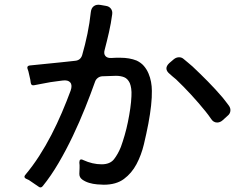

<svg xmlns="http://www.w3.org/2000/svg" viewBox="-20 -787 1040 818"><path d="M144 8 103 -20Q98 -22 90 -26Q80 -32 87 -41Q119 -79 147 -122.5Q175 -166 199 -212.5Q223 -259 243.5 -307Q264 -355 281 -401Q289 -424 279.5 -435.5Q270 -447 247 -444Q233 -442 220.5 -440.5Q208 -439 195 -437Q175 -433 157.5 -430Q140 -427 126 -424Q113 -421 111 -434L109 -448L101 -483L97 -495Q94 -506 106 -508L235 -521Q252 -523 268 -524.5Q284 -526 300 -528Q323 -530 330 -552Q343 -597 352.5 -643Q362 -689 367 -736Q369 -753 380 -761Q391 -769 408 -766L431 -762Q445 -760 452.5 -750Q460 -740 458 -726Q453 -688 444.5 -650.5Q436 -613 426 -575Q421 -558 429 -548.5Q437 -539 454 -540Q465 -541 475 -541Q485 -541 493 -541Q532 -541 562 -529Q581 -520 593 -506Q605 -492 612.5 -474.5Q620 -457 623.5 -438Q627 -419 627 -400Q628 -345 612 -260Q604 -218 593 -172Q582 -126 561.5 -87.5Q541 -49 508 -24.5Q475 0 422 0Q412 0 394 -1.5Q376 -3 359.5 -8Q343 -13 330.5 -22Q318 -31 318 -46L319 -72Q319 -78 319 -83.5Q319 -89 318 -94Q318 -114 335 -105Q374 -87 413 -87Q449 -87 466 -109Q483 -131 495 -161Q503 -183 511 -210.5Q519 -238 525 -267.5Q531 -297 535 -325Q539 -353 540 -377Q541 -396 539 -409.5Q537 -423 533 -433Q524 -452 509 -458Q494 -464 474 -464L415 -462Q404 -461 396 -454.5Q388 -448 385 -439Q367 -388 343 -328Q319 -268 290.5 -208Q262 -148 229.5 -92.5Q197 -37 162 6Q154 16 144 8ZM879 -281Q874 -289 868 -296.5Q862 -304 856 -312Q796 -386 730 -449Q722 -455 715.5 -461Q709 -467 703 -472Q676 -494 701 -518L721 -535Q731 -543 743 -543Q754 -543 762 -536Q771 -529 780 -521Q789 -513 800 -504Q834 -472 866 -439.5Q898 -407 928 -372Q936 -362 942.5 -353.5Q949 -345 955 -337Q963 -326 961.5 -314Q960 -302 950 -294L929 -275Q918 -265 905 -265Q889 -265 879 -281Z"/></svg>

Font: Higure Gothic Medium
Style: Regular
Weight: 500
Designer: Yoshimichi Ohira
Foundry: Positype
Version: Version 1.000